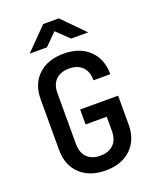

<svg xmlns="http://www.w3.org/2000/svg" viewBox="-172 -1049 943 1159"><g transform="rotate(-20 300.0 -470.0)"><path d="M304 10Q201 10 140.5 -47.5Q80 -105 80 -203V-527Q80 -626 140.5 -683Q201 -740 304 -740Q406 -740 466.5 -682.5Q527 -625 527 -527H419Q419 -584 388.5 -614Q358 -644 304 -644Q249 -644 218.5 -614Q188 -584 188 -528V-203Q188 -146 218.5 -115.5Q249 -85 304 -85Q358 -85 388.5 -115.5Q419 -146 419 -203V-293H283V-389H527V-203Q527 -105 466.5 -47.5Q406 10 304 10ZM112 -810 250 -950H350L488 -810H378L299 -886L223 -810Z"/></g></svg>

Font: JetBrains Mono SemiBold
Style: Regular
Weight: 472
Monospace: yes
Designer: Philipp Nurullin, Konstantin Bulenkov
Foundry: JetBrains
Version: Version 2.305; ttfautohint (v1.8.4.7-5d5b)